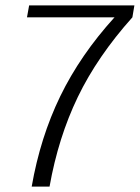

<svg xmlns="http://www.w3.org/2000/svg" viewBox="-20 -695 520 715"><path d="M98 0H164.5Q197 -183 269.8 -333.8Q342.5 -484.5 473 -630.5L480.5 -675H88.5L80.5 -630.5H408L406 -630Q279 -490 204.5 -336.8Q130 -183.5 98 0Z"/></svg>

Font: Anybody UltraCondensed Thin Light
Style: Italic
Weight: 300
Italic angle: -10°
Version: Version 1.111